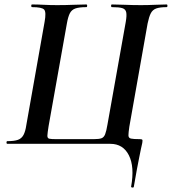

<svg xmlns="http://www.w3.org/2000/svg" viewBox="-20 -645 771 861"><path d="M568 192Q584 103 558 51.5Q532 0 475 0H13Q9 0 9 -6Q9 -12 13 -12Q44 -12 60.5 -18Q77 -24 85.5 -40Q94 -56 98 -84L180 -547Q188 -591 178 -602Q168 -613 124 -613Q120 -613 120 -619Q120 -625 124 -625Q149 -625 177 -623.5Q205 -622 236 -622Q276 -622 309.5 -623.5Q343 -625 367 -625Q371 -625 371 -619Q371 -613 367 -613Q335 -613 318 -607Q301 -601 293 -585Q285 -569 280 -540L198 -80Q193 -49 192.5 -37Q192 -25 201 -23Q210 -21 232 -21H400Q424 -21 435 -25Q446 -29 451.5 -43Q457 -57 462 -87L544 -547Q549 -576 546 -590Q543 -604 528.5 -608.5Q514 -613 482 -613Q478 -613 478 -619Q478 -625 482 -625Q508 -625 541 -623.5Q574 -622 612 -622Q645 -622 675 -623.5Q705 -625 727 -625Q731 -625 731 -619Q731 -613 727 -613Q697 -613 680.5 -607Q664 -601 656 -585Q648 -569 642 -540L560 -77Q556 -50 556 -38Q556 -26 567.5 -23.5Q579 -21 607 -21Q616 -21 618 -18.5Q620 -16 618 -4Q615 8 612 23Q609 38 604.5 60Q600 82 594 114Q588 146 580 193Q579 197 573 196Q567 195 568 192Z"/></svg>

Font: Cormorant
Style: Bold Italic
Weight: 700
Italic angle: -10°
Designer: Christian Thalmann (Catharsis Fonts)
Foundry: Catharsis Fonts
Version: Version 4.000